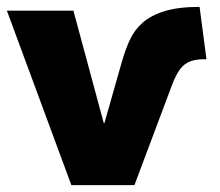

<svg xmlns="http://www.w3.org/2000/svg" viewBox="-26 -537 637 557"><path d="M181 0 -6 -506H187L275 -180H277L327 -356Q337 -391 350 -420Q363 -449 387 -470.5Q411 -492 451 -504.5Q491 -517 553 -517L573 -365Q544 -366 526 -359Q508 -352 496.5 -336.5Q485 -321 474 -293L364 0Z"/></svg>

Font: Nunito Sans 7pt SemiCondensed Black
Style: Regular
Weight: 900
Width: 4
Designer: Vernon Adams
Foundry: Vernon Adams
Version: Version 3.101;gftools[0.9.27]